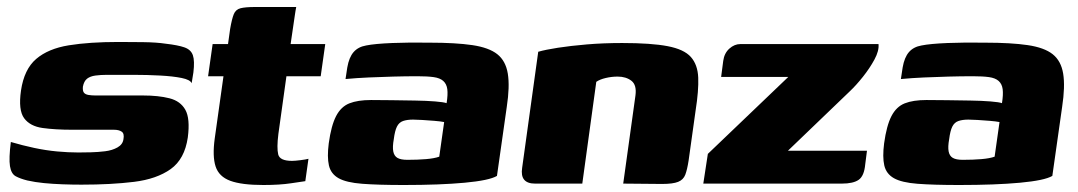

<svg xmlns="http://www.w3.org/2000/svg" viewBox="-20 -525 3083 549"><path d="M213 3Q187 3 159 2Q131 1 105.5 -1.5Q80 -4 58 -9Q38 -14 25 -21Q12 -28 8.5 -50Q5 -72 11 -119Q45 -109 78 -102Q111 -95 143 -92Q175 -89 204 -89Q219 -89 239.5 -89.5Q260 -90 280.5 -92.5Q301 -95 316 -103.5Q331 -112 333 -127Q336 -143 328 -148.5Q320 -154 306 -154H187Q138 -154 102 -159Q66 -164 49 -187Q32 -210 40 -266Q49 -327 83.5 -356.5Q118 -386 177 -395.5Q236 -405 319 -405Q349 -405 388.5 -404.5Q428 -404 454 -400Q489 -396 507.5 -389.5Q526 -383 531.5 -367Q537 -351 533 -318L528 -287Q524 -297 499.5 -302Q475 -307 438 -309Q401 -311 361 -311Q321 -311 286 -311Q268 -311 253 -309Q238 -307 229 -300Q220 -293 217 -277Q216 -265 220 -260Q224 -255 233 -253.5Q242 -252 253 -252H389Q433 -252 464.5 -244Q496 -236 510 -211Q524 -186 517 -132Q508 -70 468 -41.5Q428 -13 363 -5Q298 3 213 3Z M733 4Q671 4 638.5 -8Q606 -20 596.5 -49Q587 -78 594 -129L619 -307H575L588 -399H632L638 -442Q643 -471 648.5 -484.5Q654 -498 668 -501.5Q682 -505 710 -505H827Q826 -500 825 -494Q824 -488 823 -481L811 -399H910L897 -307H799L776 -142Q771 -102 775.5 -83.5Q780 -65 815 -65Q823 -65 839 -67Q855 -69 862 -71L853 -7Q845 -6 812.5 -1Q780 4 733 4Z M1135 4Q1061 4 1015.5 0.5Q970 -3 948 -15.5Q926 -28 920.5 -52Q915 -76 920 -115Q927 -166 941 -193Q955 -220 979 -229.5Q1003 -239 1041 -239Q1067 -239 1100.5 -238.5Q1134 -238 1166.5 -237.5Q1199 -237 1224 -235Q1249 -233 1257 -230Q1261 -255 1259 -270Q1257 -285 1247.5 -293.5Q1238 -302 1220 -304.5Q1202 -307 1174 -307Q1140 -307 1104 -306Q1068 -305 1034 -303.5Q1000 -302 968 -299L973 -332Q978 -361 991 -376Q1004 -391 1027 -395Q1052 -400 1101.5 -402Q1151 -404 1209 -403Q1283 -403 1330.5 -396Q1378 -389 1402 -370Q1426 -351 1432 -314.5Q1438 -278 1429 -219L1401 -22Q1379 -9 1308.5 -2.5Q1238 4 1135 4ZM1145 -68Q1174 -68 1198 -70Q1222 -72 1236 -77L1250 -176Q1240 -178 1222 -179.5Q1204 -181 1187 -182Q1170 -183 1161 -183Q1144 -183 1132.5 -179Q1121 -175 1115 -163Q1109 -151 1106 -127Q1102 -105 1104.5 -92Q1107 -79 1116.5 -73.5Q1126 -68 1145 -68Z M1510 0Q1466 0 1473 -45L1519 -377Q1540 -383 1575.5 -388.5Q1611 -394 1658 -398Q1705 -402 1759 -402Q1842 -402 1889 -393Q1936 -384 1955.5 -362Q1975 -340 1976.5 -303Q1978 -266 1969 -209L1949 -66Q1945 -40 1939.5 -25.5Q1934 -11 1919 -5Q1904 1 1873 1L1762 0L1797 -252Q1801 -282 1785.5 -294Q1770 -306 1746 -306Q1729 -306 1712 -302Q1695 -298 1685 -291L1645 0Z M2233 -94H2459L2454 -55Q2451 -22 2435.5 -11Q2420 0 2387 0H1991L2004 -85L2234 -305H2042L2048 -351Q2051 -373 2065.5 -386Q2080 -399 2097 -399H2492Q2494 -380 2480.5 -355Q2467 -330 2447.5 -305.5Q2428 -281 2410 -264Z M2723 4Q2649 4 2603.5 0.5Q2558 -3 2536 -15.5Q2514 -28 2508.5 -52Q2503 -76 2508 -115Q2515 -166 2529 -193Q2543 -220 2567 -229.5Q2591 -239 2629 -239Q2655 -239 2688.5 -238.5Q2722 -238 2754.5 -237.5Q2787 -237 2812 -235Q2837 -233 2845 -230Q2849 -255 2847 -270Q2845 -285 2835.5 -293.5Q2826 -302 2808 -304.5Q2790 -307 2762 -307Q2728 -307 2692 -306Q2656 -305 2622 -303.5Q2588 -302 2556 -299L2561 -332Q2566 -361 2579 -376Q2592 -391 2615 -395Q2640 -400 2689.5 -402Q2739 -404 2797 -403Q2871 -403 2918.5 -396Q2966 -389 2990 -370Q3014 -351 3020 -314.5Q3026 -278 3017 -219L2989 -22Q2967 -9 2896.5 -2.5Q2826 4 2723 4ZM2733 -68Q2762 -68 2786 -70Q2810 -72 2824 -77L2838 -176Q2828 -178 2810 -179.5Q2792 -181 2775 -182Q2758 -183 2749 -183Q2732 -183 2720.5 -179Q2709 -175 2703 -163Q2697 -151 2694 -127Q2690 -105 2692.5 -92Q2695 -79 2704.5 -73.5Q2714 -68 2733 -68Z"/></svg>

Font: Genos ExtraBold
Style: Italic
Weight: 800
Italic angle: -8°
Version: Version 1.010